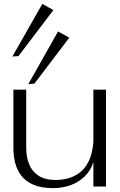

<svg xmlns="http://www.w3.org/2000/svg" viewBox="-20 -962 616 989"><path d="M255 7Q192 7 152 -10.5Q112 -28 89.5 -57.5Q67 -87 58 -123.5Q49 -160 49 -199V-500H115V-199Q115 -155 129.5 -117.5Q144 -80 177.5 -57.5Q211 -35 267 -35Q297 -35 329 -43Q361 -51 389.5 -72Q418 -93 437 -131.5Q456 -170 461 -230V-500H526V-1H461V-127Q447 -83 416 -53Q385 -23 343 -8Q301 7 255 7ZM157 -531 126 -529 279 -800 337 -768ZM75 -673 44 -671 198 -942 255 -910Z"/></svg>

Font: Panamera
Style: Regular
Weight: 400
Designer: Bastien Sozeau
Foundry: NBR — Bastien Sozeau
Version: Version 3.002; ttfautohint (v1.8.4.7-5d5b);gftools[0.9.33]